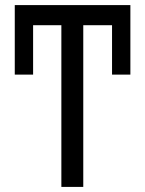

<svg xmlns="http://www.w3.org/2000/svg" viewBox="-20 -734 570 754"><path d="M221 0H307V-635H420V-441H492V-714H38V-441H110V-635H221Z"/></svg>

Font: Noto Sans Mono Condensed
Style: Regular
Weight: 400
Width: 3
Designer: Monotype Design Team
Foundry: Monotype Imaging Inc.
Version: Version 2.014